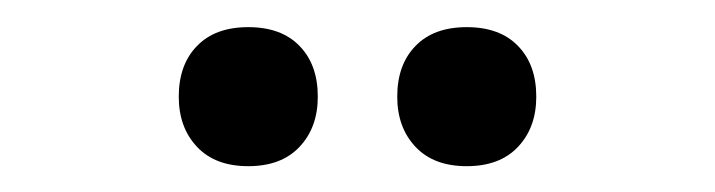

<svg xmlns="http://www.w3.org/2000/svg" viewBox="-20 -698 540 145"><path d="M167.5 -572.5Q142.5 -572.5 128.8 -587.1Q115 -601.7 115 -625Q115 -649.2 128.8 -663.3Q142.5 -677.5 167.5 -677.5Q192.5 -677.5 206.2 -663.3Q220 -649.2 220 -625Q220 -601.7 206.2 -587.1Q192.5 -572.5 167.5 -572.5ZM332.5 -572.5Q307.5 -572.5 293.8 -587.1Q280 -601.7 280 -625Q280 -649.2 293.8 -663.3Q307.5 -677.5 332.5 -677.5Q357.5 -677.5 371.2 -663.3Q385 -649.2 385 -625Q385 -601.7 371.2 -587.1Q357.5 -572.5 332.5 -572.5Z"/></svg>

Font: Familjen Grotesk GF
Style: Regular
Weight: 400
Designer: Anders Wikstroem, Jonas Baeckman, Matilda Gysing, Kristian Moeller
Foundry: Familjen STHLM AB
Version: Version 2.000; Beta; Release 4; Build 6